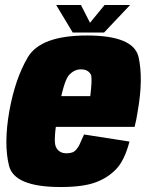

<svg xmlns="http://www.w3.org/2000/svg" viewBox="-20 -746 590 771"><path d="M223 5 247 -130.5Q217 -130.5 205 -155Q192 -178 214 -299.5Q234.5 -415.5 255 -442Q276.5 -467.5 305 -467.5Q335.5 -467.5 346 -444Q350.5 -424.5 342.5 -360H208L186.5 -236.5H520.5Q528 -265.5 533 -299.5Q556 -429 536.5 -516.5Q517 -603.5 329 -603.5Q144 -603.5 92 -516.5Q41 -430.5 17.5 -300Q-5.5 -169 16 -81.5Q36.5 5 223 5ZM247 -130.5 223 5Q314.5 5 364.5 -14Q413.5 -32 447 -67.5Q480 -102 500 -177.5L317.5 -206Q306 -179.5 297.5 -161.5Q287 -144 277 -137Q265.5 -130.5 247 -130.5ZM272 -615.5H398L502.5 -726H400L341.5 -654.5L305 -726H205.5Z"/></svg>

Font: Anybody Condensed Black
Style: Italic
Weight: 900
Width: 3
Italic angle: -10°
Version: Version 1.113;gftools[0.9.25]